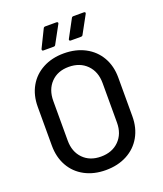

<svg xmlns="http://www.w3.org/2000/svg" viewBox="-161 -996 942 1109"><g transform="rotate(-20 310.0 -441.0)"><path d="M51 -231V-469Q51 -540 81.5 -594Q112 -648 168 -678Q224 -708 297 -708Q371 -708 427.5 -678Q484 -648 515 -594Q546 -540 546 -469V-231Q546 -160 515 -105.5Q484 -51 427.5 -21Q371 9 297 9Q224 9 168 -21Q112 -51 81.5 -105.5Q51 -160 51 -231ZM450 -227V-470Q450 -540 408 -582.5Q366 -625 297 -625Q229 -625 188 -582.5Q147 -540 147 -470V-227Q147 -158 188 -116Q229 -74 297 -74Q366 -74 408 -116Q450 -158 450 -227ZM251 -891H319Q325 -891 327.5 -887.5Q330 -884 327 -879L268 -771Q265 -764 256 -764H193Q188 -764 186 -767.5Q184 -771 186 -776L239 -884Q242 -891 251 -891ZM424 -891H488Q494 -891 496 -887.5Q498 -884 495 -879L436 -771Q433 -764 424 -764H361Q356 -764 353.5 -767.5Q351 -771 354 -776L412 -884Q415 -891 424 -891Z"/></g></svg>

Font: BarlowMedium
Style: Regular
Weight: 500
Designer: Jeremy Tribby
Foundry: Tribby Type
Version: Version 1.422